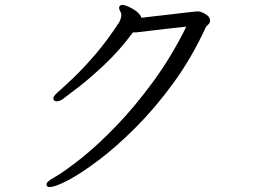

<svg xmlns="http://www.w3.org/2000/svg" viewBox="-20 -727 1040 777"><path d="M518 -596Q463 -522 404 -466.5Q345 -411 299 -375.5Q253 -340 234 -326Q221 -317 210 -317Q202 -317 199 -321Q196 -324 196 -329Q196 -335 202 -342Q208 -349 214 -354Q237 -374 277 -412Q317 -450 366 -507Q415 -564 463 -638Q466 -644 468 -650Q470 -656 471 -665V-666Q471 -674 466.5 -681.5Q462 -689 462 -695Q462 -701 467 -705Q469 -707 475 -707Q481 -707 488 -704.5Q495 -702 498 -701Q526 -688 538.5 -675.5Q551 -663 552 -655Q567 -657 593.5 -660Q620 -663 651 -666.5Q682 -670 710.5 -673.5Q739 -677 758.5 -679Q778 -681 780 -681Q793 -681 811.5 -670Q830 -659 830 -644Q830 -634 822.5 -627.5Q815 -621 813 -617Q756 -493 682 -391.5Q608 -290 529.5 -211.5Q451 -133 379.5 -79Q308 -25 255.5 2.5Q203 30 181 30Q174 30 171.5 27Q169 24 169 24Q168 23 168 20Q168 8 198 -8Q243 -34 309.5 -87Q376 -140 451.5 -218.5Q527 -297 600.5 -397.5Q674 -498 734 -619Q664 -612 617 -606Q570 -600 540 -597Q536 -596 532 -596Z"/></svg>

Font: Klee One SemiBold
Style: Regular
Weight: 600
Designer: Fontworks Inc.
Foundry: Fontworks Inc.
Version: Version 1.00;January 12, 2022;FontCreator 13.0.0.2683 64-bit